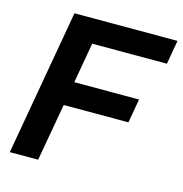

<svg xmlns="http://www.w3.org/2000/svg" viewBox="-104 -795 848 891"><g transform="rotate(15 320.0 -350.0)"><path d="M145 -700H640L620 -585H261L227 -391H538L518 -276H207L158 0H22Z"/></g></svg>

Font: Chakra Petch
Style: Bold Italic
Weight: 700
Italic angle: -10°
Designer: Katatrad Aksorn Co.,Ltd.
Foundry: Cadson Demak Co.,Ltd.
Version: Version 1.000; ttfautohint (v1.6)